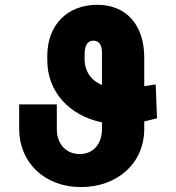

<svg xmlns="http://www.w3.org/2000/svg" viewBox="-20 -757 722 787"><path d="M618.2 -411.1C599.6 -408.2 584 -405.8 571.3 -403.8V-520C571.3 -655.3 497.6 -737.3 378.4 -737.3C255.9 -737.3 173.8 -654.8 173.8 -527.8V-510.3C173.8 -380.9 263.7 -283.2 397.9 -255.4V-228.5C397.9 -166 361.8 -125.5 306.6 -125.5C251.5 -125.5 212.4 -166.5 212.9 -228.5V-329.1H58.6V-228.5C58.6 -91.3 162.1 9.8 312 9.8C459.5 9.8 570.8 -85.9 571.3 -228.5V-259.3C585.9 -262.7 603 -266.6 623.5 -272ZM397.9 -408.7C351.1 -428.2 325.7 -466.8 326.7 -520L327.1 -540C328.1 -573.7 340.8 -590.3 362.8 -590.3C384.8 -590.3 397.9 -574.2 397.9 -541.5Z"/></svg>

Font: Inter ExtraBold
Style: Regular
Weight: 800
Designer: Rasmus Andersson
Foundry: rsms
Version: Version 4.001;git-9221beed3